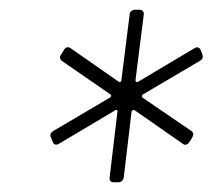

<svg xmlns="http://www.w3.org/2000/svg" viewBox="-20 -767 436 394"><path d="M213 -393H223C229 -393 233 -397 234 -403L250 -538C251 -541 254 -542 256 -541L355 -472C360 -468 365 -470 369 -476L374 -484C377 -489 378 -494 373 -498L272 -567C271 -568 271 -572 273 -573L390 -642C397 -646 397 -651 395 -656L392 -664C390 -669 385 -672 379 -668L263 -599C261 -598 258 -599 258 -602L275 -737C276 -743 272 -747 266 -747H257C251 -747 246 -743 246 -737L229 -602C229 -599 226 -598 224 -599L125 -668C119 -672 114 -670 111 -664L106 -656C102 -651 102 -646 107 -642L207 -573C209 -572 208 -568 206 -567L89 -498C83 -494 82 -489 85 -484L88 -476C90 -471 94 -468 101 -472L217 -541C219 -542 222 -541 221 -538L205 -403C204 -397 207 -393 213 -393Z"/></svg>

Font: Barlow Condensed ExtraLight
Style: Italic
Weight: 275
Width: 3
Italic angle: -7°
Designer: Jeremy Tribby
Foundry: Tribby Type
Version: Version 1.422;hotconv 1.0.109;makeotfexe 2.5.65596